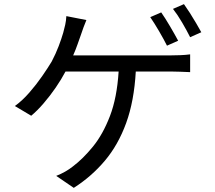

<svg xmlns="http://www.w3.org/2000/svg" viewBox="-20 -850 1040 929"><path d="M842 -653 788 -629Q773 -659 750 -698.5Q727 -738 707 -767L760 -790Q779 -763 802.5 -723Q826 -683 842 -653ZM334 -582H806Q825 -582 851.5 -583Q878 -584 900 -587V-501Q877 -502 850 -503Q823 -504 806 -504H637Q629 -361 590.5 -255Q552 -149 487.5 -72.5Q423 4 337 59L252 1Q298 -17 333 -45Q382 -82 430 -141Q478 -200 512 -288.5Q546 -377 554 -504H297Q277 -466 249.5 -426Q222 -386 191 -350Q160 -314 131 -290L52 -337Q88 -363 122 -402Q156 -441 184 -481.5Q212 -522 230 -552Q250 -590 264 -627Q278 -664 286 -692Q291 -710 295.5 -730Q300 -750 301 -772L398 -753Q391 -736 384 -717.5Q377 -699 372 -683Q364 -661 355 -635Q346 -609 334 -582ZM817 -807 870 -830Q883 -812 899 -787Q915 -762 929.5 -737Q944 -712 954 -694L900 -670Q884 -702 861.5 -740.5Q839 -779 817 -807Z"/></svg>

Font: Noto IKEA Simplified Chinese
Style: Regular
Weight: 400
Designer: Monotype Design Team
Foundry: Monotype Imaging Inc.
Version: Version 1.100